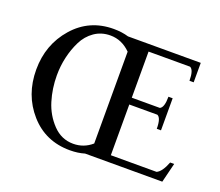

<svg xmlns="http://www.w3.org/2000/svg" viewBox="-104 -743 1029 900"><g transform="rotate(20 410.0 -292.5)"><path d="M394 0Q361 10 321 10Q199 10 121.5 -78Q44 -166 44 -292Q44 -417 122 -506Q200 -595 321 -595Q362 -595 395 -585H758V-488H737Q737 -542 717 -551H510V-321H650Q670 -330 670 -384H691V-224H670Q670 -278 650 -287H510V-34H738Q763 -45 783 -97H803L779 0ZM418 -59V-517Q374 -561 317 -561Q272 -561 237.5 -537Q203 -513 183.5 -473.5Q164 -434 154 -390Q144 -346 144 -300Q144 -234 162.5 -173.5Q181 -113 223.5 -68.5Q266 -24 325 -24Q378 -24 418 -59Z"/></g></svg>

Font: Judson
Style: Regular
Weight: 400
Version: Version 20110429